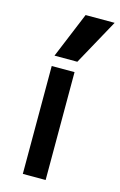

<svg xmlns="http://www.w3.org/2000/svg" viewBox="-121 -842 559 894"><g transform="rotate(15 158.0 -395.0)"><path d="M85 0V-520H195V0ZM195 -570H85L176 -790H316Z"/></g></svg>

Font: M PLUS 1 Medium
Style: Regular
Weight: 500
Designer: Coji Morishita
Foundry: UNDERFOREST DESIGN
Version: Version 1.001